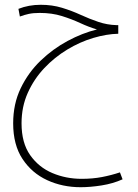

<svg xmlns="http://www.w3.org/2000/svg" viewBox="-20 -388 576 802"><path d="M317 394Q241 394 177 364.5Q113 335 74 276Q35 217 35 127Q35 46 66.5 -19.5Q98 -85 149.5 -134.5Q201 -184 262.5 -217Q324 -250 385 -265Q351 -275 315.5 -291.5Q280 -308 238.5 -321Q197 -334 146 -334Q119 -334 100.5 -330Q82 -326 63 -319L57 -351Q100 -368 150 -368Q198 -368 239 -355.5Q280 -343 317 -326Q354 -309 391 -296.5Q428 -284 467 -283H474V-247Q425 -246 369.5 -229.5Q314 -213 261 -181Q208 -149 165 -103.5Q122 -58 96 0Q70 58 70 127Q70 209 106 260Q142 311 199 335Q256 359 321 359Q367 359 406 351.5Q445 344 481 332L492 361Q452 379 404.5 386.5Q357 394 317 394Z"/></svg>

Font: Noto Sans Arabic Cond ExtLt
Style: Regular
Weight: 200
Width: 3
Designer: Monotype Design Team, Nadine Chahine, Nizar Qandah and Khaled Hosny
Foundry: Monotype Imaging Inc.
Version: Version 2.012; ttfautohint (v1.8.4.7-5d5b)